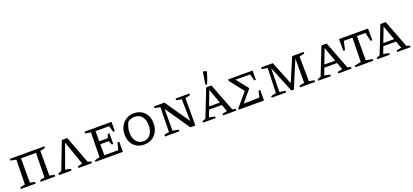

<svg xmlns="http://www.w3.org/2000/svg" viewBox="45 -1960 6753 3139"><g transform="rotate(-20 3421.0 -390.0)"><path d="M223 -470V-46L307 -30V0H49V-27Q71 -34 92.5 -38.5Q114 -43 136 -47L145 -476L49 -494V-524H649V-497Q630 -491 607.5 -485.5Q585 -480 562 -478V-46L649 -30V0H393V-26Q414 -33 434 -38Q454 -43 476 -47L484 -470Z M712 0V-28L771 -51L953 -524H1047L1226 -47Q1255 -40 1287 -28V0H1053V-28L1134 -48L988 -465L837 -50Q860 -46 883.5 -40.5Q907 -35 931 -28V0Z M1795 -177H1825V0H1348V-26Q1391 -40 1435 -46L1443 -477L1348 -495V-524H1817V-363H1787L1757 -471H1520V-295H1669L1694 -361H1721V-175H1694L1668 -243H1520V-52H1763Z M2195 8Q2121 8 2065 -24.5Q2009 -57 1978 -116Q1947 -175 1947 -255Q1947 -337 1981 -399Q2015 -461 2073 -496.5Q2131 -532 2206 -532Q2281 -532 2337.5 -499Q2394 -466 2425 -407Q2456 -348 2456 -270Q2456 -187 2423.5 -124.5Q2391 -62 2332 -27Q2273 8 2195 8ZM2201 -47Q2277 -47 2323.5 -106Q2370 -165 2370 -265Q2370 -361 2324.5 -417Q2279 -473 2200 -473Q2170 -473 2139.5 -464.5Q2109 -456 2081 -437Q2033 -353 2033 -257Q2033 -162 2079 -104.5Q2125 -47 2201 -47Z M2931 -524H3172V-497Q3148 -489 3129 -485Q3110 -481 3086 -478L3085 0H2998L2705 -426V-46L2807 -30V0H2557V-27Q2579 -34 2600 -39Q2621 -44 2643 -47L2651 -476L2556 -494V-524H2737L3032 -98L3024 -478L2931 -494Z M3741 -43Q3757 -39 3766 -36.5Q3775 -34 3799 -27V0H3567V-27L3651 -44L3607 -167H3385L3340 -47Q3368 -43 3391 -38Q3414 -33 3438 -27V0H3219V-27L3277 -47L3464 -524H3556ZM3403 -215H3590L3499 -468ZM3495 -564 3467 -571 3500 -780 3507 -788 3567 -770Q3537 -663 3495 -564Z M4251 -183H4280V0H3839V-19L4037 -255L3847 -498V-524H4271V-364H4242L4212 -476L3957 -480L4120 -274V-268L3950 -65L4225 -71Z M5077 -45 5168 -30V0H4906V-26Q4928 -34 4950 -38.5Q4972 -43 4995 -46L4996 -469L4799 0H4756L4570 -457L4563 -45L4665 -30V0H4414V-26Q4437 -33 4458.5 -38Q4480 -43 4503 -46L4519 -477L4420 -495V-524H4623L4787 -117L4960 -524H5161V-498Q5143 -492 5119 -486.5Q5095 -481 5071 -478Z M5746 -43Q5762 -39 5771 -36.5Q5780 -34 5804 -27V0H5572V-27L5656 -44L5612 -167H5390L5345 -47Q5373 -43 5396 -38Q5419 -33 5443 -27V0H5224V-27L5282 -47L5469 -524H5561ZM5408 -215H5595L5504 -468Z M6280 -524V-320H6250L6217 -470H6068V-48L6181 -30V0H5869V-27Q5898 -34 5926 -39.5Q5954 -45 5981 -48L5990 -470H5839L5806 -320H5776V-524Z M6772 -43Q6788 -39 6797 -36.5Q6806 -34 6830 -27V0H6598V-27L6682 -44L6638 -167H6416L6371 -47Q6399 -43 6422 -38Q6445 -33 6469 -27V0H6250V-27L6308 -47L6495 -524H6587ZM6434 -215H6621L6530 -468Z"/></g></svg>

Font: Piazzolla SC
Style: Regular
Weight: 400
Designer: Juan Pablo del Peral
Foundry: Huerta Tipografica
Version: Version 1.330